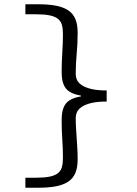

<svg xmlns="http://www.w3.org/2000/svg" viewBox="-20 -728 640 900"><path d="M99 152V105H150Q188 105 212.5 100Q237 95 251 84Q265 73 270 55.5Q275 38 275 14Q275 -32 272 -74Q269 -116 269 -167Q269 -216 288 -241.5Q307 -267 359 -276V-280Q307 -289 288 -314.5Q269 -340 269 -389Q269 -436 272 -481.5Q275 -527 275 -570Q275 -594 270 -611.5Q265 -629 251 -640Q237 -651 212.5 -656Q188 -661 150 -661H99V-708H160Q207 -708 241.5 -701.5Q276 -695 299 -680Q322 -665 333 -639.5Q344 -614 344 -575Q344 -523 339.5 -476.5Q335 -430 335 -382Q335 -367 341 -353.5Q347 -340 363 -329Q379 -318 407.5 -311Q436 -304 480 -304V-252Q436 -252 407.5 -245Q379 -238 363 -227Q347 -216 341 -202.5Q335 -189 335 -174Q335 -149 336.5 -126Q338 -103 339.5 -80Q341 -57 342.5 -32.5Q344 -8 344 19Q344 58 333 83.5Q322 109 299 124Q276 139 241.5 145.5Q207 152 160 152Z"/></svg>

Font: Source Code Pro
Style: Regular
Weight: 400
Monospace: yes
Designer: Paul D. Hunt, Teo Tuominen
Foundry: Adobe Systems Incorporated
Version: Version 2.030;PS 1.000;hotconv 16.6.51;makeotf.lib2.5.65220